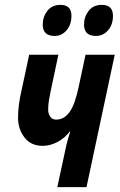

<svg xmlns="http://www.w3.org/2000/svg" viewBox="-20 -770 492 790"><path d="M215.8 0 252.9 -171.9Q255.9 -184.6 260.3 -200Q264.6 -215.3 269 -229H267.1Q247.1 -202.1 216.8 -186Q186.5 -169.9 155.8 -169.9Q106.9 -169.9 80.6 -204.6Q54.2 -239.3 54.2 -285.2Q54.2 -337.4 68.8 -398.9L100.1 -544.9H220.2L189.9 -401.9Q185.1 -378.9 181.6 -358.9Q178.2 -338.9 178.2 -318.8Q178.2 -301.8 186.8 -289.8Q195.3 -277.8 210.9 -277.8Q244.1 -277.8 266.6 -309.6Q289.1 -341.3 304.2 -415L332 -544.9H452.1L335.9 0ZM375 -622.1Q325.7 -622.1 325.7 -668.9Q325.7 -700.7 344.7 -725.3Q363.8 -750 398.9 -750Q444.8 -750 444.8 -705.1Q444.8 -668 424.3 -645Q403.8 -622.1 375 -622.1ZM205.1 -622.1Q155.8 -622.1 155.8 -668.9Q155.8 -700.7 174.8 -725.3Q193.8 -750 229 -750Q273.9 -750 273.9 -705.1Q273.9 -668 253.7 -645Q233.4 -622.1 205.1 -622.1Z"/></svg>

Font: Open Sans Condensed
Style: Bold Italic
Weight: 700
Width: 3
Italic angle: -12°
Designer: Monotype Design Team
Foundry: Monotype Imaging Inc.
Version: Version 3.003; ttfautohint (v1.8.4)